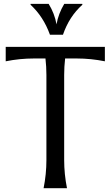

<svg xmlns="http://www.w3.org/2000/svg" viewBox="-20 -982 577 1002"><path d="M139.6 -961.9H233.9Q265.1 -911.1 274.9 -855Q284.7 -910.6 315.4 -961.9H409.7V-957Q341.3 -896 308.6 -800.8H240.7Q206.5 -895.5 139.6 -957ZM207.5 0Q222.2 -73.2 222.2 -146.5V-590.8Q222.2 -633.8 217.3 -676.8H156.2Q83 -676.8 9.8 -662.1V-737.3H527.3V-662.1Q454.1 -676.8 380.9 -676.8H319.8Q314.9 -633.8 314.9 -590.8V-146.5Q314.9 -73.2 329.6 0Z"/></svg>

Font: Classica
Style: Book
Weight: 400
Designer: Wojciech Kalinowski "wmk69" (wmk69@o2.pl)
Foundry: Wojciech Kalinowski "wmk69" (wmk69@o2.pl)
Version: Version 2.1.1; 2021-05-14